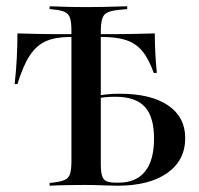

<svg xmlns="http://www.w3.org/2000/svg" viewBox="-20 -591 634 611"><path d="M244.4 -2.4Q221.8 -2.4 201.2 -2Q180.6 -1.6 164.5 -1.2Q148.4 -0.8 137.9 0V-8.9L153.2 -10.5Q176.6 -13.7 187.9 -19.4Q199.2 -25 203.2 -38.7Q207.3 -52.4 207.3 -78.2V-201.6H300.8V-69.4Q300.8 -44.4 304.8 -31.5Q308.9 -18.5 319.4 -14.1Q329.8 -9.7 350.8 -9.7H357.3Q412.9 -9.7 441.5 -45.2Q470.2 -80.6 470.2 -150Q470.2 -219.4 440.7 -251.2Q411.3 -283.1 346.8 -283.1Q329 -283.1 312.9 -281.5Q296.8 -279.8 282.3 -275.8V-284.7Q300 -288.7 319.4 -290.7Q338.7 -292.7 361.3 -292.7Q460.5 -292.7 514.9 -255.6Q569.4 -218.5 569.4 -151.6Q569.4 -80.6 512.1 -40.3Q454.8 0 354 0Q337.1 0 308.5 -1.2Q279.8 -2.4 254.8 -2.4ZM204 -473.4Q157.3 -473.4 126.6 -460.1Q96 -446.8 74.6 -414.1Q53.2 -381.5 35.5 -323.4H26.6Q31.5 -366.9 33.5 -407.3Q35.5 -447.6 35.5 -484.7Q60.5 -483.9 97.6 -483.1Q134.7 -482.3 189.5 -482.3H314.5Q371 -482.3 408.9 -483.1Q446.8 -483.9 472.6 -484.7Q472.6 -455.6 474.2 -424.6Q475.8 -393.5 479 -358.9H469.4Q453.2 -404 432.7 -428.6Q412.1 -453.2 381.5 -463.3Q350.8 -473.4 304 -473.4ZM207.3 -201.6V-492.7Q207.3 -519.4 203.2 -532.7Q199.2 -546 187.9 -552Q176.6 -558.1 153.2 -560.5L137.9 -562.1V-571Q148.4 -571 164.5 -570.2Q180.6 -569.4 201.2 -569Q221.8 -568.5 244.4 -568.5H254H260.5Q286.3 -568.5 309.7 -569Q333.1 -569.4 352.4 -570.2Q371.8 -571 384.7 -571V-562.1L359.7 -559.7Q322.6 -556.5 311.7 -543.5Q300.8 -530.6 300.8 -492.7V-201.6Z"/></svg>

Font: Playfair 144pt SemiCondensed Medium
Style: Regular
Weight: 500
Width: 4
Designer: Claus Eggers Sørensen
Foundry: Claus Eggers Sørensen
Version: Version 2.203